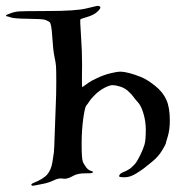

<svg xmlns="http://www.w3.org/2000/svg" viewBox="-110 -588 611 640"><path d="M456.1 -186.5Q456.1 -155.3 449.2 -133.1Q442.4 -110.8 442.4 -108.9Q442.4 -106.9 430.2 -86.4Q418 -65.9 397.2 -49.1Q376.5 -32.2 369.6 -26.9Q362.8 -21.5 343.3 -9.3Q323.7 2.9 305.4 2.9Q287.1 2.9 287.1 -0.5Q287.1 -8.3 299.8 -13.7Q318.4 -21 328.4 -30Q338.4 -39.1 343.5 -46.1Q348.6 -53.2 357.7 -71.5Q366.7 -89.8 371.3 -104.7Q376 -119.6 376 -155.8Q376 -182.6 368.4 -208.7Q360.8 -234.9 350.8 -245.8Q340.8 -256.8 334.5 -265.6Q328.1 -274.4 316.7 -284.7Q305.2 -294.9 290 -299.6Q274.9 -304.2 265.6 -304.2Q254.9 -304.2 237.5 -294.9Q220.2 -285.6 206.1 -271.5Q191.9 -257.3 187.3 -249.5Q182.6 -241.7 177.7 -236.3Q172.9 -231 167.5 -192.6Q162.1 -154.3 162.1 -105.2Q162.1 -56.2 167 -46.6Q171.9 -37.1 178 -29.3Q184.1 -21.5 192.4 -18.8Q200.7 -16.1 200.7 -14.4Q200.7 -12.7 198.5 -12.7Q196.3 -12.7 196.3 -11.5Q196.3 -10.3 178 -10.3Q159.7 -10.3 153.3 -8.5Q147 -6.8 144.3 -6.3Q141.6 -5.9 126.5 2Q111.3 9.8 98.6 7.3Q85.9 4.9 69.6 12.9Q53.2 21 33.9 24.7Q14.6 28.3 8.3 29.8Q2 31.2 -1.2 31.2Q-4.4 31.2 -5.4 28.3Q-6.3 25.4 -1 22.9Q34.7 8.8 47.6 -6.6Q60.5 -22 64.5 -46.4Q68.4 -70.8 69.6 -80.1Q70.8 -89.4 72.5 -145.5Q74.2 -201.7 75.9 -237.5Q77.6 -273.4 77.6 -314.5Q77.6 -355.5 76.7 -367.7Q75.7 -379.9 71.3 -400.4Q66.9 -420.9 64.2 -465.8Q61.5 -510.7 54.9 -514.9Q48.3 -519 40 -522Q31.7 -524.9 -15.4 -525.4Q-62.5 -525.9 -73.5 -529.8Q-84.5 -533.7 -87.2 -533.7Q-89.8 -533.7 -89.8 -534.7Q-89.8 -538.1 -86.2 -539.3Q-82.5 -540.5 -74.7 -543.7Q-66.9 -546.9 -55.2 -549.1Q-43.5 -551.3 49.6 -551.3Q142.6 -551.3 177.5 -559.8Q212.4 -568.4 213.9 -568.4Q224.6 -568.4 224.6 -563.2Q224.6 -558.1 213.6 -548.1Q202.6 -538.1 181.4 -531.7Q160.2 -525.4 158.2 -523.9Q156.2 -522.5 159.9 -470.7Q163.6 -418.9 163.6 -373L163.1 -327.1Q163.1 -297.9 164.3 -297.9Q165.5 -297.9 166.7 -299.1Q168 -300.3 175.3 -305.2Q182.6 -310.1 187.3 -313.7Q191.9 -317.4 213.4 -327.6Q234.9 -337.9 257.1 -343.5Q279.3 -349.1 292.5 -349.1Q302.7 -349.1 320.8 -344.5Q338.9 -339.8 359.9 -331.3Q380.9 -322.8 406.7 -302.2Q432.6 -281.7 444.3 -255.9Q456.1 -230 456.1 -186.5Z"/></svg>

Font: Eadui
Style: Medium
Weight: 500
Designer: Peter S. Baker
Version: Version 1.1